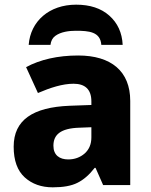

<svg xmlns="http://www.w3.org/2000/svg" viewBox="-20 -800 653 830"><path d="M309.1 -779.8C192.9 -779.8 111.8 -708.5 104 -606H198.2C200.2 -623 207 -636.2 219.2 -645C243.2 -662.6 278.8 -667 308.1 -667C364.7 -667 414.1 -662.6 418 -606H510.3C507.8 -658.7 488.3 -700.7 452.6 -732.4C417 -764.2 369.1 -779.8 309.1 -779.8ZM317.9 -560.1C230 -560.1 153.3 -542.5 92.8 -509.8L144 -397.9C197.3 -420.9 250.5 -438 297.9 -438C346.2 -438 375 -415 375 -361.8V-346.2L280.8 -342.8C122.6 -336.4 39.1 -281.7 39.1 -166C39.1 -106 55.2 -62 86.9 -33.2C118.7 -4.4 159.2 9.8 208 9.8C253.4 9.8 289.1 3.4 314.9 -9.8C340.8 -22.5 365.7 -43.9 389.2 -74.2H393.1L425.8 0H543V-363.8C543 -492.2 460.4 -560.1 317.9 -560.1ZM375 -250V-206.1C375 -176.8 365.2 -153.8 346.2 -136.7C326.7 -119.6 302.7 -110.8 274.9 -110.8C237.8 -110.8 210.9 -128.9 210.9 -169.9C210.9 -216.8 240.2 -245.6 324.2 -248Z"/></svg>

Font: Noto Reveo Sans
Style: Regular
Weight: 800
Designer: Monotype Design Team
Foundry: Monotype Imaging Inc.
Version: Version 2.007